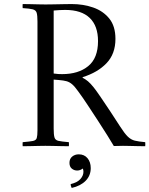

<svg xmlns="http://www.w3.org/2000/svg" viewBox="-20 -721 738 948"><path d="M270 -326 245 -328V-86Q245 -56 249 -42.5Q253 -29 268.5 -25.5Q284 -22 320 -19Q321 -9 320 1Q306 1 283.5 0.5Q261 0 239.5 -0.5Q218 -1 204 -1Q191 -1 169.5 -0.5Q148 0 127 0.5Q106 1 92 1Q91 -9 92 -19Q127 -22 142.5 -25Q158 -28 161.5 -39.5Q165 -51 165 -77V-615Q165 -645 161 -658Q157 -671 141.5 -675Q126 -679 92 -681Q91 -691 92 -701Q106 -701 127.5 -700.5Q149 -700 170.5 -699.5Q192 -699 205 -699Q218 -699 244 -699.5Q270 -700 296 -700.5Q322 -701 334 -701Q391 -701 440 -684Q489 -667 519.5 -629.5Q550 -592 550 -529Q550 -455 506 -409Q462 -363 388 -340V-337Q402 -330 414.5 -319.5Q427 -309 443 -289Q455 -274 477.5 -241Q500 -208 525.5 -169.5Q551 -131 572 -98Q595 -62 611 -46.5Q627 -31 646 -26.5Q665 -22 697 -19Q698 -9 697 1Q683 1 661 0.5Q639 0 618.5 -0.5Q598 -1 587 -1Q575 -1 564 -0.5Q553 0 542 0Q531 -19 510 -52.5Q489 -86 463 -126Q437 -166 411.5 -204.5Q386 -243 366 -270Q349 -294 336 -305Q323 -316 308.5 -320Q294 -324 270 -326ZM245 -358Q258 -356 268 -355.5Q278 -355 287 -355Q367 -355 415.5 -394.5Q464 -434 464 -518Q464 -593 423 -632.5Q382 -672 302 -672Q277 -672 245 -669ZM329 188Q362 180 377 163Q392 146 392 127Q392 119 389 111Q376 121 361 121Q346 121 334.5 111.5Q323 102 323 83Q323 63 336.5 52Q350 41 369 41Q396 41 412 60Q428 79 428 109Q428 146 403 171.5Q378 197 334 207Q332 202 330.5 198Q329 194 329 188Z"/></svg>

Font: Castoro Titling
Style: Regular
Weight: 400
Version: Version 2.04